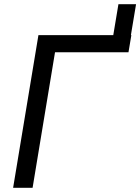

<svg xmlns="http://www.w3.org/2000/svg" viewBox="-20 -895 668 915"><path d="M506.8 -649.4 544.4 -875H628.4L590.8 -649.4ZM606 -727.5 592.3 -646H242.2L135.3 0H42.5L163.1 -727.5Z"/></svg>

Font: Adwaita Sans
Style: Italic
Weight: 400
Italic angle: -9.39999°
Designer: Rasmus Andersson
Foundry: rsms
Version: Version 4.001;git-9221beed3